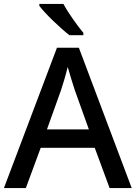

<svg xmlns="http://www.w3.org/2000/svg" viewBox="-20 -1027 694 981"><path d="M304 -1007H181V-997C208 -960 288 -883 335 -847H406V-859C375 -896 328 -962 304 -1007ZM540 -66H653L383 -783H271L0 -66H112L188 -272H464ZM362 -567 434 -366H220L292 -567C300 -590 316 -644 326 -685C334 -655 355 -588 362 -567Z"/></svg>

Font: Noto Sans Malayalam UI Medium
Style: Regular
Weight: 500
Designer: Jelle Bosma - Monotype Design Team
Foundry: Monotype Imaging Inc.
Version: Version 2.104